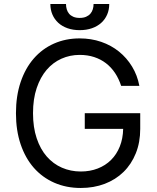

<svg xmlns="http://www.w3.org/2000/svg" viewBox="-20 -929 783 959"><path d="M585.2 -500Q573.5 -535.9 554.5 -564.5Q535.5 -593 509.4 -613.1Q483.3 -633.2 450.3 -644Q417.3 -654.8 377.8 -654.8Q329.5 -654.8 286.9 -635.8Q244.3 -616.8 212.9 -580.1Q181.5 -543.3 163.2 -489Q144.9 -434.7 144.9 -363.6Q144.9 -293 163.2 -238.5Q181.5 -183.9 213.6 -147.2Q245.7 -110.4 289.4 -91.4Q333.1 -72.4 383.5 -72.4Q429.7 -72.4 468.2 -87.4Q506.7 -102.3 534.6 -130Q562.5 -157.7 578.3 -197.1Q594.1 -236.5 595.2 -285.5H403.4V-363.6H680.4V-285.5Q680.4 -218 658.4 -163.4Q636.4 -108.7 596.9 -70.1Q557.5 -31.6 503 -10.8Q448.5 9.9 383.5 9.9Q311.1 9.9 251.4 -16.2Q191.8 -42.3 149.1 -90.7Q106.5 -139.2 83.1 -208.3Q59.7 -277.3 59.7 -363.6Q59.7 -449.9 83.1 -519.2Q106.5 -588.4 148.8 -636.9Q191.1 -685.4 249.5 -711.3Q307.9 -737.2 377.8 -737.2Q435.4 -737.2 485.4 -720Q535.5 -702.8 574.4 -671.3Q613.3 -639.9 639.7 -596.4Q666.2 -552.9 676.1 -500ZM525.6 -909.1Q525.6 -880.3 515.3 -856.4Q505 -832.4 485.8 -815Q466.6 -797.6 439.3 -788Q411.9 -778.4 377.8 -778.4Q344.5 -778.4 317.3 -788Q290.1 -797.6 271.1 -815Q252.1 -832.4 241.8 -856.4Q231.5 -880.3 231.5 -909.1H309.7Q309.7 -895.2 313.4 -882.6Q317.1 -870 325.1 -860.4Q333.1 -850.9 346.2 -845.2Q359.4 -839.5 377.8 -839.5Q396.7 -839.5 409.8 -845.2Q422.9 -850.9 431.3 -860.4Q439.6 -870 443.5 -882.6Q447.4 -895.2 447.4 -909.1Z"/></svg>

Font: Fast_Sans
Style: Regular
Weight: 400
Designer: Rasmus Andersson
Foundry: rsms
Version: Version 3.018;git-588b23468